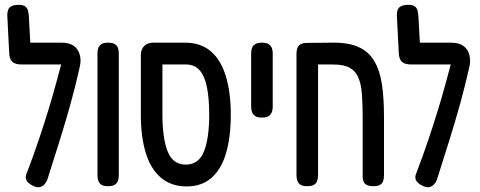

<svg xmlns="http://www.w3.org/2000/svg" viewBox="-20 -758 1981 792"><path d="M117 9Q93 -3 88 -16.5Q83 -30 92 -48Q119 -119 140 -181.5Q161 -244 178.5 -301Q196 -358 211 -413Q226 -468 241 -524L307 -473Q291 -402 271.5 -331.5Q252 -261 228 -184Q204 -107 175 -16Q170 -4 162 4Q154 12 143 14Q132 16 117 9ZM306 -470 244 -492H69Q43 -492 31 -503Q19 -514 18 -539L10 -695Q10 -708 13.5 -717.5Q17 -727 27.5 -732.5Q38 -738 58 -738Q75 -738 83.5 -732Q92 -726 95 -715.5Q98 -705 99 -691L105 -582H234Q267 -582 285.5 -568Q304 -554 310 -528.5Q316 -503 306 -470Z M425 10Q407 10 398 4Q389 -2 385.5 -12.5Q382 -23 382 -35V-538Q382 -550 385.5 -560Q389 -570 398.5 -576Q408 -582 426 -582Q445 -582 454.5 -575.5Q464 -569 467 -559.5Q470 -550 470 -537V-34Q470 -22 466.5 -12Q463 -2 453.5 4Q444 10 425 10Z M750 11Q687 11 644.5 -24.5Q602 -60 581.5 -126.5Q561 -193 561 -284V-530Q561 -554 574.5 -568Q588 -582 611 -582H743Q808 -582 849.5 -546.5Q891 -511 911.5 -444Q932 -377 932 -285Q932 -193 912.5 -126.5Q893 -60 852.5 -24.5Q812 11 750 11ZM746 -79Q800 -79 821.5 -133.5Q843 -188 843 -285Q843 -350 834 -396.5Q825 -443 804 -467.5Q783 -492 747 -492H650V-285Q650 -188 671.5 -133.5Q693 -79 746 -79Z M1060 -273Q1042 -273 1032.5 -279.5Q1023 -286 1019.5 -296Q1016 -306 1016 -318V-538Q1016 -550 1019.5 -560Q1023 -570 1033 -576Q1043 -582 1061 -582Q1079 -582 1088.5 -575.5Q1098 -569 1101.5 -559.5Q1105 -550 1105 -537V-317Q1105 -305 1101 -295Q1097 -285 1088 -279Q1079 -273 1060 -273Z M1247 10Q1229 10 1219.5 4Q1210 -2 1206.5 -12.5Q1203 -23 1203 -35V-537Q1203 -549 1206.5 -559Q1210 -569 1219.5 -575Q1229 -581 1247 -581L1350 -582Q1417 -583 1459 -564Q1501 -545 1524 -506Q1547 -467 1555.5 -410Q1564 -353 1564 -276V-36Q1564 -23 1561 -12.5Q1558 -2 1548.5 4Q1539 10 1521 10Q1503 10 1493 5Q1483 0 1479.5 -9.5Q1476 -19 1476 -29V-274Q1476 -328 1473 -369Q1470 -410 1458.5 -437.5Q1447 -465 1422.5 -478.5Q1398 -492 1353 -492H1292V-36Q1292 -23 1288.5 -12.5Q1285 -2 1275.5 4Q1266 10 1247 10Z M1724 9Q1700 -3 1695 -16.5Q1690 -30 1699 -48Q1726 -119 1747 -181.5Q1768 -244 1785.5 -301Q1803 -358 1818 -413Q1833 -468 1848 -524L1914 -473Q1898 -402 1878.5 -331.5Q1859 -261 1835 -184Q1811 -107 1782 -16Q1777 -4 1769 4Q1761 12 1750 14Q1739 16 1724 9ZM1913 -470 1851 -492H1676Q1650 -492 1638 -503Q1626 -514 1625 -539L1617 -695Q1617 -708 1620.5 -717.5Q1624 -727 1634.5 -732.5Q1645 -738 1665 -738Q1682 -738 1690.5 -732Q1699 -726 1702 -715.5Q1705 -705 1706 -691L1712 -582H1841Q1874 -582 1892.5 -568Q1911 -554 1917 -528.5Q1923 -503 1913 -470Z"/></svg>

Font: Fredoka Condensed
Style: Regular
Weight: 400
Width: 3
Designer: Ben Nathan
Foundry: Milena B. Brandão, Ben Nathan
Version: Version 2.001